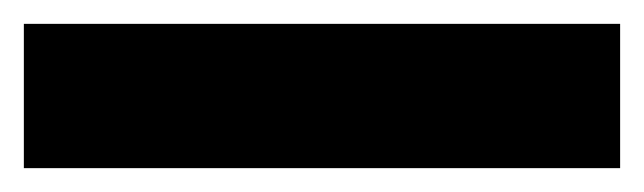

<svg xmlns="http://www.w3.org/2000/svg" viewBox="-22 -901 540 161"><path d="M-2 -760V-881H498V-760Z"/></svg>

Font: Noto Sans UI CondBlack
Style: Regular
Weight: 900
Width: 3
Designer: Monotype Design Team
Foundry: Monotype Imaging Inc.
Version: Version 1.001